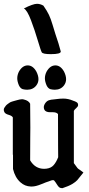

<svg xmlns="http://www.w3.org/2000/svg" viewBox="-23 -988 471 1017"><path d="M103.5 -943.4Q152.3 -967.8 172.9 -967.8Q190.4 -967.8 207 -958Q226.6 -929.7 236.3 -909.2Q246.1 -888.7 255.9 -855.5Q265.6 -822.3 270.5 -807.6Q289.1 -753.9 298.8 -715.8V-714.8Q298.8 -701.2 246.1 -701.2Q204.1 -701.2 198.2 -710.9Q193.4 -718.8 177.2 -773.4Q161.1 -828.1 141.1 -880.9Q121.1 -933.6 103.5 -943.4ZM244.1 -515.6Q231.4 -519.5 223.6 -536.1Q214.8 -556.6 214.8 -573.2Q214.8 -590.8 223.6 -608.4Q242.2 -641.6 270.5 -641.6Q297.9 -641.6 316.4 -608.4Q327.1 -586.9 327.1 -568.4Q327.1 -550.8 316.4 -536.1Q298.8 -512.7 267.6 -512.7Q255.9 -512.7 244.1 -515.6ZM97.7 -515.6Q85 -519.5 77.1 -536.1Q68.4 -556.6 68.4 -573.2Q68.4 -590.8 77.1 -608.4Q95.7 -641.6 124 -641.6Q151.4 -641.6 169.9 -608.4Q180.7 -586.9 180.7 -568.4Q180.7 -550.8 169.9 -536.1Q152.3 -512.7 121.1 -512.7Q109.4 -512.7 97.7 -515.6ZM418.9 -74.2Q394.5 -43 386.2 -33.7Q377.9 -24.4 359.4 -13.2Q340.8 -2 307.6 8.8Q296.9 8.8 291 4.4Q285.2 0 277.8 -12.2Q270.5 -24.4 262.7 -33.2Q255.9 -34.2 253.4 -33.7Q251 -33.2 244.6 -30.8Q238.3 -28.3 235.4 -27.3Q224.6 -24.4 195.3 -12.2Q166 0 145.5 0H140.6Q108.4 -1 85 -22.5Q56.6 -47.9 45.9 -92.8V-172.9Q45.9 -167 44.9 -167V-366.2Q40 -375 22.5 -379.9Q4.9 -384.8 0 -394.5Q-5.9 -407.2 0 -417Q3.9 -423.8 8.3 -428.7Q12.7 -433.6 19 -438Q25.4 -442.4 28.8 -444.8Q32.2 -447.3 41.5 -450.2Q50.8 -453.1 53.2 -453.6Q55.7 -454.1 67.4 -457.5Q79.1 -460.9 81.1 -460.9Q94.7 -463.9 103.5 -460.9Q128.9 -455.1 136.7 -438.5Q137.7 -368.2 137.7 -311.5Q137.7 -300.8 137.2 -258.8Q136.7 -216.8 136.7 -138.7Q163.1 -93.8 210.9 -93.8Q219.7 -93.8 223.6 -94.7Q247.1 -97.7 260.7 -112.8Q274.4 -127.9 285.2 -155.3Q285.2 -196.3 284.7 -210Q284.2 -223.6 284.2 -383.8Q276.4 -393.6 256.8 -393.6H242.2Q220.7 -393.6 212.9 -405.3Q209 -412.1 209 -419.9Q209 -431.6 218.8 -444.3Q222.7 -449.2 227.5 -452.6Q232.4 -456.1 238.3 -457.5Q244.1 -459 248.5 -460Q252.9 -460.9 261.7 -461.4Q270.5 -461.9 274.4 -462.9Q294.9 -465.8 312.5 -465.8Q337.9 -465.8 363.3 -455.1Q364.3 -454.1 368.2 -453.1Q372.1 -452.1 374 -451.2Q376 -450.2 378.9 -448.7Q381.8 -447.3 383.3 -446.3Q384.8 -445.3 386.7 -443.4Q388.7 -441.4 389.6 -439Q390.6 -436.5 390.6 -433.6V-430.7Q390.6 -423.8 380.4 -415Q370.1 -406.2 368.2 -400.4V-124Q384.8 -101.6 387.2 -98.1Q389.6 -94.7 398.9 -88.9Q408.2 -83 418.9 -74.2Z"/></svg>

Font: LPEducational
Style: Medium
Weight: 500
Designer: Based on Essays1743, by John Stracke, which says:

Based on the typeface in a 1743 English translation of the essays of 
Version: Version 001.204